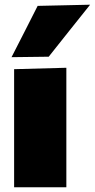

<svg xmlns="http://www.w3.org/2000/svg" viewBox="-20 -796 403 816"><path d="M40 0V-502L262 -508V0ZM29 -553Q57 -608 84.8 -662.2Q112.5 -716.5 140 -771L363 -776Q317 -718.5 272.8 -663Q228.5 -607.5 187 -555Z"/></svg>

Font: Commissioner Black
Style: Regular
Weight: 900
Designer: Kostas Bartsokas
Foundry: Kostas Bartsokas
Version: Version 1.000; ttfautohint (v1.8.3)